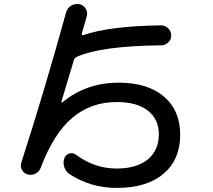

<svg xmlns="http://www.w3.org/2000/svg" viewBox="-20 -834 1040 939"><path d="M117.2 19.5Q98.6 15.6 88.4 -1.5Q78.1 -18.6 84 -38.1Q195.3 -382.8 302.7 -771.5Q308.6 -793.9 327.1 -805.7Q345.7 -817.4 368.2 -813.5Q387.7 -809.6 398.9 -792Q410.2 -774.4 404.3 -753.9L379.9 -669.9Q378.9 -666 380.9 -663.6Q382.8 -661.1 386.7 -662.1Q517.6 -707 768.6 -710Q788.1 -710 802.7 -695.3Q817.4 -680.7 817.4 -660.6Q817.4 -640.6 802.7 -626.5Q788.1 -612.3 767.6 -612.3Q476.6 -609.4 356.4 -556.6Q345.7 -550.8 341.8 -542Q331.1 -503.9 280.3 -336.9Q279.3 -335 281.7 -333.5Q284.2 -332 286.1 -334Q401.4 -429.7 560.5 -429.7Q702.1 -429.7 781.7 -361.8Q861.3 -293.9 861.3 -174.8Q861.3 -53.7 779.8 15.6Q698.2 85 550.8 85Q422.9 85 320.3 17.6Q301.8 4.9 294.4 -17.1Q287.1 -39.1 294.9 -60.5Q300.8 -77.1 318.4 -83Q335.9 -88.9 350.6 -78.1Q441.4 -9.8 550.8 -9.8Q648.4 -9.8 702.6 -54.2Q756.8 -98.6 756.8 -177.7Q756.8 -251 703.1 -293Q649.4 -335 550.8 -335Q424.8 -335 333.5 -257.8Q242.2 -180.7 179.7 -14.6Q171.9 4.9 154.3 14.6Q136.7 24.4 117.2 19.5Z"/></svg>

Font: Rounded-X Mgen+ 2m medium
Style: Regular
Weight: 500
Designer: [Source Han Sans]
Ryoko NISHIZUKA  (kana & ideographs); Paul D. Hunt (Latin, Greek & Cyrillic); Wenlong ZHANG  (bopomofo
Version: Version 1.059.20150602